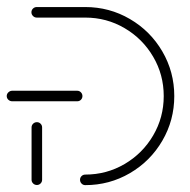

<svg xmlns="http://www.w3.org/2000/svg" viewBox="-20 -539 554 559"><path d="M87.4 -183.3Q93.7 -183.3 98.1 -178.9Q102.6 -174.4 102.6 -168.1V-15.6Q102.6 -9.3 98.1 -4.8Q93.7 -0.4 87.4 -0.4Q81.1 -0.4 76.5 -4.8Q71.9 -9.3 71.9 -15.6V-168.1Q71.9 -174.4 76.5 -178.9Q81.1 -183.3 87.4 -183.3ZM220 -259.3Q220 -253 215.6 -248.5Q211.1 -244.1 204.8 -244.1H15.6Q9.3 -244.1 4.4 -248.5Q-0.4 -253 -0.4 -259.3Q-0.4 -265.6 4.4 -270.2Q9.3 -274.8 15.6 -274.8H204.8Q211.1 -274.8 215.6 -270.2Q220 -265.6 220 -259.3ZM213 -15.6Q213 -21.9 217.4 -26.3Q221.9 -30.7 228.1 -30.7Q290.4 -30.7 342.8 -61.5Q395.2 -92.2 425.9 -144.6Q456.7 -197 456.7 -259.3Q456.7 -321.5 425.9 -373.9Q395.2 -426.3 342.8 -457Q290.4 -487.8 228.1 -487.8H87Q80.7 -487.8 76.1 -492.4Q71.5 -497 71.5 -503.3Q71.5 -509.6 76.1 -514.1Q80.7 -518.5 87 -518.5H228.1Q298.5 -518.5 358.1 -483.7Q417.8 -448.9 452.6 -389.3Q487.4 -329.6 487.4 -259.3Q487.4 -188.9 452.6 -129.3Q417.8 -69.6 358.1 -34.8Q298.5 0 228.1 0Q221.9 0 217.4 -4.6Q213 -9.3 213 -15.6Z"/></svg>

Font: 26F Galaxy Hebrew Ultra Light
Style: Regular
Weight: 200
Designer: C₂₉H₂₅N₃O₅
Version: Version 1.000